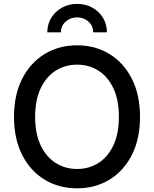

<svg xmlns="http://www.w3.org/2000/svg" viewBox="-20 -974 805 1003"><path d="M382.8 9.8Q288.1 9.8 213.6 -35.2Q139.2 -80.1 96.2 -163.8Q53.2 -247.6 53.2 -363.3Q53.2 -479.5 96.2 -563.2Q139.2 -647 213.6 -692.1Q288.1 -737.3 382.8 -737.3Q477.1 -737.3 551.3 -692.1Q625.5 -647 668.5 -563.2Q711.4 -479.5 711.4 -363.3Q711.4 -247.6 668.5 -163.8Q625.5 -80.1 551.3 -35.2Q477.1 9.8 382.8 9.8ZM382.8 -91.3Q444.8 -91.3 494.1 -122.6Q543.5 -153.8 572.3 -214.6Q601.1 -275.4 601.1 -363.3Q601.1 -452.1 572.3 -512.9Q543.5 -573.7 494.1 -605Q444.8 -636.2 382.8 -636.2Q320.3 -636.2 270.8 -604.7Q221.2 -573.2 192.4 -512.5Q163.6 -451.7 163.6 -363.3Q163.6 -275.4 192.4 -214.8Q221.2 -154.3 270.8 -122.8Q320.3 -91.3 382.8 -91.3ZM382.8 -953.6Q427.7 -953.6 462.9 -933.8Q498 -914.1 518.3 -880.6Q538.6 -847.2 538.6 -805.2H466.8Q466.8 -839.4 441.9 -861.3Q417 -883.3 382.8 -883.3Q348.6 -883.3 323.5 -861.3Q298.3 -839.4 298.3 -805.2H227.1Q227.1 -847.2 247.6 -880.6Q268.1 -914.1 303.2 -933.8Q338.4 -953.6 382.8 -953.6Z"/></svg>

Font: Inter 16pt Medium
Style: Regular
Weight: 500
Version: Version 4.001;git-66647c0bb